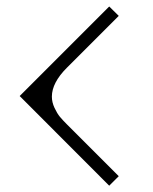

<svg xmlns="http://www.w3.org/2000/svg" viewBox="-20 -699 478 600"><path d="M41.5 -398.9 321.3 -678.7 351.1 -649.4 189 -487.3Q142.1 -440.4 142.1 -397Q142.1 -379.4 150.4 -361.8Q158.7 -344.2 167.2 -334Q175.8 -323.7 189 -310.5L351.1 -148.4L321.3 -118.7Z"/></svg>

Font: Gputeks
Style: Bold
Weight: 600
Width: 8
Version: Version 0.9